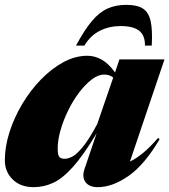

<svg xmlns="http://www.w3.org/2000/svg" viewBox="-28 -757 698 792"><path d="M320.5 -59.5 370.5 -207Q316 -116.5 273 -68.5Q230 -20.5 191.2 -2.8Q152.5 15 111 15Q56.5 15 24.2 -16.8Q-8 -48.5 -8 -95.5Q-8 -152 11.2 -212.2Q30.5 -272.5 64 -328.5Q97.5 -384.5 141 -429.2Q184.5 -474 233.5 -500.5Q282.5 -527 332.5 -527Q363 -527 391.8 -510.8Q420.5 -494.5 446.5 -458L464.5 -512H650.5L508 -90.5Q561.5 -115.5 624 -188L630.5 -183Q568.5 -77.5 502.2 -31.2Q436 15 375 15Q339.5 15 324.5 -6Q309.5 -27 320.5 -59.5ZM210 -144Q210 -119.5 216 -110.8Q222 -102 239.5 -102Q252 -102 269.8 -110.8Q287.5 -119.5 312.8 -149.8Q338 -180 373 -245L439 -437Q424 -449.5 402 -449.5Q377.5 -449.5 351 -429.5Q324.5 -409.5 299.2 -376.5Q274 -343.5 254 -303Q234 -262.5 222 -221.2Q210 -180 210 -144ZM469.5 -649.5Q422.5 -649.5 383.8 -630Q345 -610.5 320 -569H285.5Q320 -633 350.5 -669.5Q381 -706 415 -721.5Q449 -737 493.5 -737Q538 -737 561.8 -721.5Q585.5 -706 593.5 -669.5Q601.5 -633 598 -569H570Q570.5 -611.5 545.8 -630.5Q521 -649.5 469.5 -649.5Z"/></svg>

Font: Newsreader Display ExtraBold
Style: Italic
Weight: 800
Italic angle: -17°
Designer: Hugues Gentile
Foundry: Production Type
Version: Version 1.001